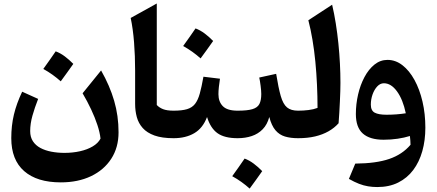

<svg xmlns="http://www.w3.org/2000/svg" viewBox="-20 -804 2540 1117"><path d="M564.8 2.4Q550.6 29.3 519.4 47.7Q488.3 66.2 445.8 75.8Q403.3 85.4 354.9 85.4Q314.9 85.4 279 78.5Q243 71.7 215.3 56.9Q187.6 42.1 171.6 17.9Q155.6 -6.3 155.6 -41.6Q155.6 -84.4 168.7 -130.9Q181.8 -177.4 201.9 -228.6L109 -270.5Q76.3 -201.9 61 -137.7Q45.6 -73.5 45.6 -0.3Q45.6 125.8 120.5 191.4Q195.3 257 333.7 257Q433.6 257 509.2 221.1Q584.7 185.2 627.2 119.7Q669.7 54.1 669.7 -34.3Q669.7 -130.4 644.1 -217.9Q618.6 -305.4 568.1 -394.1L460.5 -261.3Q488.2 -214.4 510.3 -167.3Q532.4 -120.3 546.6 -77Q560.9 -33.8 564.8 2.4ZM304 -505.3Q286.4 -479.8 268.6 -454.3Q250.9 -428.8 231.9 -402.9Q260.5 -387.2 285.8 -369Q311 -350.9 333.4 -330.8Q352.6 -356.8 370.7 -382.1Q388.8 -407.4 406.5 -432.3Q382.4 -456.9 356.8 -476.1Q331.3 -495.2 304 -505.3Z M892.1 -783.7 740.3 -699.5Q753.8 -635.8 759.9 -557.5Q766.1 -479.1 766.1 -393.3V-199.7Q766.1 -158.8 775.9 -122.8Q785.7 -86.8 810.4 -59.1Q835 -31.5 878.7 -15.7Q922.4 0 990 0H990.5V-160.1H990Q951.4 -160.1 928.9 -168.9Q906.5 -177.7 892.1 -193.1Z M1117.6 -638.7Q1100 -613.1 1082.2 -587.6Q1064.4 -562.2 1045.5 -536.2Q1074.1 -520.5 1099.3 -502.4Q1124.6 -484.2 1147 -464.2Q1166.1 -490.1 1184.3 -515.4Q1202.4 -540.7 1220 -565.6Q1196 -590.3 1170.4 -609.4Q1144.8 -628.5 1117.6 -638.7ZM990.2 0Q1060.3 0 1110.1 -29.1Q1159.8 -58.1 1184.5 -123.2Q1204.7 -58 1245.5 -29Q1286.3 0 1362.4 0H1362.9V-160.1H1362.4Q1302.1 -160.1 1276.4 -186.3Q1250.8 -212.4 1250.8 -256.2Q1250.8 -275.2 1253.3 -298Q1255.9 -320.8 1259.7 -346.1L1163.5 -357.7Q1153 -298.2 1142.3 -259.7Q1131.6 -221.2 1114.5 -199.4Q1097.5 -177.7 1068 -168.9Q1038.5 -160.1 990.2 -160.1Q980.5 -160.1 975.6 -152.1Q970.8 -144.2 970.8 -123.7V-36.4Q970.8 -15.9 975.6 -8Q980.5 0 990.2 0Z M1362.8 0Q1407.4 0 1444.6 -12.5Q1481.8 -24.9 1508.3 -52.1Q1534.8 -79.2 1546.6 -123.4Q1559.8 -72.9 1582.6 -46.1Q1605.3 -19.4 1638.1 -9.7Q1670.9 0 1713.9 0H1714.4V-160.1H1713.9Q1672.6 -160.1 1649.7 -179.2Q1626.9 -198.3 1613.4 -245.2Q1600 -292 1586.6 -374.5L1488.2 -352.9Q1492.3 -335 1496.1 -305.5Q1500 -276.1 1500 -257.1Q1500 -220.6 1489.2 -199.3Q1478.4 -178 1448.9 -169.1Q1419.4 -160.1 1362.8 -160.1Q1353.1 -160.1 1348.2 -152.1Q1343.3 -144.2 1343.3 -123.7V-36.4Q1343.3 -15.9 1348.2 -8Q1353.1 0 1362.8 0ZM1403.1 118.5Q1385.5 144.1 1367.7 169.6Q1349.9 195 1331 221Q1359.6 236.7 1384.9 254.9Q1410.1 273 1432.5 293.1Q1451.6 267.1 1469.8 241.8Q1487.9 216.5 1505.5 191.6Q1481.5 166.9 1455.9 147.8Q1430.3 128.7 1403.1 118.5Z M1912.2 -776.6 1773.9 -686.2Q1787.7 -633.2 1797.9 -572.2Q1808.2 -511.3 1814.6 -445.4Q1821 -379.6 1824.1 -311.6Q1827.3 -243.5 1827.3 -176.3Q1804.6 -167.5 1774.8 -163.8Q1744.9 -160.1 1714.4 -160.1Q1704.6 -160.1 1699.7 -152.1Q1694.9 -144.2 1694.9 -123.7V-36.4Q1694.9 -15.9 1699.7 -8Q1704.6 0 1714.4 0Q1769 0 1813 -10.3Q1856.9 -20.7 1891.1 -40.1Q1925.3 -59.5 1949.8 -87Q1952 -115.9 1954 -148.5Q1956 -181 1957.4 -213.5Q1958.9 -245.9 1959.8 -273.9Q1960.6 -301.9 1960.6 -321.4Q1960.6 -376.1 1957.6 -434.4Q1954.6 -492.7 1948.6 -551.6Q1942.6 -610.5 1933.5 -667.5Q1924.5 -724.5 1912.2 -776.6Z M2340.8 -145Q2315 -140.8 2285.3 -138.6Q2255.5 -136.5 2228.7 -136.5Q2183 -136.5 2160.2 -148.4Q2137.4 -160.3 2137.4 -195.5Q2137.4 -225.9 2147.4 -254.4Q2157.5 -282.9 2174.7 -301.3Q2191.9 -319.6 2213.3 -319.6Q2255.3 -319.6 2289.7 -272.3Q2324.1 -225 2340.8 -145ZM2174.8 284.2Q2244.3 284.2 2296.6 258Q2349 231.9 2384.2 185Q2419.3 138.1 2436.9 75.3Q2454.6 12.4 2454.6 -61Q2454.6 -141.5 2438 -212.8Q2421.4 -284.2 2391.4 -338.8Q2361.4 -393.4 2321.3 -424.5Q2281.3 -455.6 2234.4 -455.6Q2192.5 -455.6 2158.5 -428.3Q2124.5 -400.9 2100.3 -355.4Q2076.1 -310 2063.2 -254Q2050.3 -197.9 2050.3 -140.6Q2050.3 -63 2090.9 -27.1Q2131.4 8.9 2211.5 8.9Q2254.4 8.9 2293.3 3.1Q2332.2 -2.6 2364.7 -12.8Q2366.3 1 2367.2 12.9Q2368.1 24.9 2368.3 38.3Q2320.7 94.6 2244.4 120.7Q2168.1 146.8 2046.8 147.8L2009.8 236.7Q2041.7 254.9 2068.7 265.3Q2095.6 275.7 2121.4 279.9Q2147.2 284.2 2174.8 284.2Z"/></svg>

Font: Pinar-VF-FD
Style: Regular
Weight: 300
Designer: Amin Abedi
Version: Version 3.0